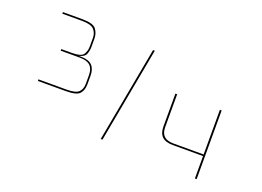

<svg xmlns="http://www.w3.org/2000/svg" viewBox="-90 -871 1394 1022"><g transform="rotate(20 606.5 -360.0)"><path d="M173 -459V-468H232Q286 -468 298.5 -488Q311 -508 311 -533V-582Q311 -609 294 -628Q277 -647 225 -647H114V-656H225Q285 -656 302.5 -633.5Q320 -611 320 -579V-533Q320 -513 312.5 -493Q305 -473 272 -466H283Q329 -466 348.5 -446Q368 -426 368 -388V-339Q368 -306 350.5 -286Q333 -266 273 -266H114V-275H273Q326 -275 342.5 -292.5Q359 -310 359 -339V-388Q359 -424 340.5 -441.5Q322 -459 282 -459ZM1077 -64V-191H906Q864 -191 844.5 -210Q825 -229 825 -267V-453H835V-267Q835 -233 852.5 -216.5Q870 -200 906 -200H1077V-453H1087V-64ZM544 -90H534L634 -630H644Z"/></g></svg>

Font: Bungee Hairline
Style: Regular
Weight: 400
Designer: David Jonathan Ross
Foundry: David Jonathan Ross
Version: Version 1.001;PS 1.0;hotconv 1.0.72;makeotf.lib2.5.5900